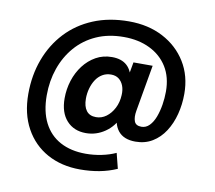

<svg xmlns="http://www.w3.org/2000/svg" viewBox="-91 -762 1210 1083"><g transform="rotate(10 514.0 -220.5)"><path d="M434 214.2Q327.7 214.2 246.3 169.5Q164.9 124.7 119.1 41.5Q73.3 -41.7 73.3 -155.2Q73.3 -262.1 107.2 -353.4Q141 -444.7 204.6 -513Q268.2 -581.2 358.7 -618.8Q449.2 -656.4 562.9 -656.4Q673.6 -656.4 758.3 -611.9Q843 -567.5 891.5 -489.1Q940 -410.8 940 -307.3Q940 -246.9 925.5 -190.8Q911 -134.6 882.4 -90.3Q853.8 -46 811.6 -20.3Q769.4 5.4 714.5 5.4Q647.1 5.4 615.2 -34.5Q583.3 -74.4 589.8 -140.7L592.3 -172.9L612.7 -119Q589.3 -61.6 539.7 -27.5Q490.1 6.6 430.9 6.6Q362.1 6.6 320.7 -39Q279.3 -84.7 279.3 -166.1Q279.3 -219.1 295 -268.3Q310.7 -317.5 340.4 -356.5Q370.1 -395.5 411.1 -418.5Q452 -441.5 502.8 -441.5Q557.7 -441.5 588.7 -413.3Q619.7 -385.1 626.7 -331.1L605.7 -315.7L626.7 -432.8H736.6L690.1 -166.5Q683.7 -129.6 692.5 -106.3Q701.2 -83.1 733.6 -83.1Q759.4 -83.1 778.9 -102.9Q798.4 -122.8 810.8 -155.4Q823.1 -188 829.4 -226.6Q835.6 -265.2 835.6 -302.7Q835.6 -384.7 799.5 -443Q763.3 -501.3 698.6 -532.9Q633.9 -564.6 549.2 -564.6Q461.1 -564.6 392 -533.6Q322.8 -502.5 275.1 -447.4Q227.3 -392.2 202.2 -320.2Q177.1 -248.2 177.1 -165.8Q177.1 -73.6 209.7 -9.3Q242.2 54.9 303.8 88.2Q365.3 121.4 450.4 121.4Q495.8 121.4 540.4 112.3Q585 103.2 622 86.2L644.1 173.7Q596.7 194.5 544.5 204.4Q492.3 214.2 434 214.2ZM471.9 -92Q503.7 -92 530.2 -111.5Q556.6 -131 573.8 -164.3Q591.1 -197.7 593.1 -240Q594.8 -269.6 586 -292.8Q577.1 -316 559.3 -329.8Q541.4 -343.5 514.6 -343.5Q487 -343.5 465 -330.3Q443 -317.1 428.4 -294.6Q413.8 -272.2 405.9 -244Q397.9 -215.8 397.9 -184.9Q397.9 -141 416.3 -116.5Q434.6 -92 471.9 -92Z"/></g></svg>

Font: DM Sans 9pt
Style: Italic
Weight: 400
Italic angle: -10°
Designer: Colophon Foundry, Jonny Pinhorn
Foundry: Colophon Foundry
Version: Version 4.004